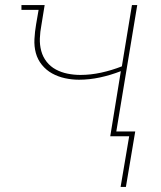

<svg xmlns="http://www.w3.org/2000/svg" viewBox="-20 -540 640 761"><path d="M458 201 492 0H417L459 -258Q418 -242 376 -233Q334 -224 293 -224Q265 -224 237.5 -230Q210 -236 186.5 -249Q163 -262 146 -283Q129 -304 122 -330Q115 -356 116.5 -385Q118 -414 123 -443L133 -501H65V-520H157L144 -440Q139 -414 138 -388Q137 -362 143.5 -338Q150 -314 165 -295Q180 -276 201.5 -264.5Q223 -253 248 -248Q273 -243 299 -243Q339 -243 380.5 -252Q422 -261 463 -277L503 -520H524L441 -19H516L479 201Z"/></svg>

Font: Iosevka Etoile Thin
Style: Italic
Weight: 100
Italic angle: -9°
Designer: Belleve Invis
Foundry: Belleve Invis
Version: Version 22.1.2; ttfautohint (v1.8.4)